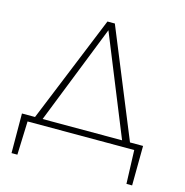

<svg xmlns="http://www.w3.org/2000/svg" viewBox="-121 -771 1037 1078"><g transform="rotate(15 397.0 -231.5)"><path d="M745 -35 743 195H710L703 0H83L76 195H42L41 -35H117L371 -658H414L669 -35ZM161 -35H623L389 -612Z"/></g></svg>

Font: EauTestInfant Light
Style: Regular
Weight: 300
Designer: Christian Thalmann (Catharsis Fonts)
Version: Version 0.001;PS 000.001;hotconv 1.0.88;makeotf.lib2.5.64775